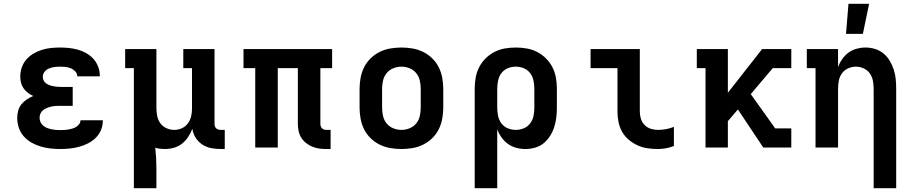

<svg xmlns="http://www.w3.org/2000/svg" viewBox="-20 -779 4840 1014"><path d="M297 8Q271 8 245 5Q219 2 194 -5.5Q169 -13 146 -26Q123 -39 105.5 -59Q88 -79 79.5 -104Q71 -129 71 -156Q71 -175 76 -194Q81 -213 93 -228Q105 -243 121 -253.5Q137 -264 155 -272Q140 -279 127 -289Q114 -299 104.5 -312.5Q95 -326 91 -342Q87 -358 87 -375Q87 -399 95 -422.5Q103 -446 119 -464.5Q135 -483 156 -495.5Q177 -508 200.5 -515.5Q224 -523 248.5 -525.5Q273 -528 297 -528Q321 -528 345 -525.5Q369 -523 392 -516.5Q415 -510 436 -498Q457 -486 473 -468.5Q489 -451 498 -428Q507 -405 507 -382V-376H388V-377Q388 -391 377.5 -402Q367 -413 353.5 -418.5Q340 -424 325.5 -425.5Q311 -427 297 -427Q282 -427 267.5 -425Q253 -423 239 -417.5Q225 -412 215.5 -400Q206 -388 206 -373Q206 -363 210.5 -354Q215 -345 223 -339Q231 -333 240.5 -329.5Q250 -326 260 -324Q270 -322 280 -321Q290 -320 300 -320H364V-220H300Q288 -220 276 -219.5Q264 -219 252.5 -216.5Q241 -214 229.5 -209.5Q218 -205 208.5 -198Q199 -191 194 -180Q189 -169 189 -157Q189 -145 194 -134Q199 -123 208 -115.5Q217 -108 228 -103.5Q239 -99 250.5 -96.5Q262 -94 273.5 -93Q285 -92 297 -92Q308 -92 319 -92.5Q330 -93 341 -95Q352 -97 362.5 -100Q373 -103 382.5 -109Q392 -115 398.5 -124Q405 -133 405 -144H523V-141Q523 -115 513 -91.5Q503 -68 485 -50.5Q467 -33 444 -21.5Q421 -10 397 -3.5Q373 3 347.5 5.5Q322 8 297 8Z M687 215V-419H641V-520H806V-210Q806 -189 810 -167.5Q814 -146 826.5 -128.5Q839 -111 859 -102Q879 -93 900 -93Q921 -93 940 -101.5Q959 -110 971.5 -126.5Q984 -143 989 -163Q994 -183 994 -204V-419H948V-520H1113V-125Q1113 -118 1115 -112Q1117 -106 1121.5 -101.5Q1126 -97 1132 -95Q1138 -93 1145 -93H1167V8H1145Q1119 8 1094 3Q1069 -2 1048 -16Q1027 -30 1013 -52Q999 -74 996 -99Q987 -76 973.5 -55.5Q960 -35 941 -20Q922 -5 898 1.5Q874 8 850 8Q837 8 824.5 6.5Q812 5 800 1Q803 28 804.5 54.5Q806 81 806 107V215Z M1726 8H1703Q1684 8 1665.5 5.5Q1647 3 1629 -4.5Q1611 -12 1596 -24Q1581 -36 1571 -52Q1561 -68 1557 -87Q1553 -106 1553 -125V-419H1447V0H1328V-419H1266V-520H1734V-419H1672V-125Q1672 -118 1674 -112Q1676 -106 1680.5 -101.5Q1685 -97 1691 -95Q1697 -93 1703 -93H1726Z M2100 8Q2071 8 2041.5 3Q2012 -2 1985.5 -15Q1959 -28 1937.5 -49Q1916 -70 1903 -96Q1890 -122 1884.5 -151.5Q1879 -181 1879 -210V-310Q1879 -339 1884.5 -368.5Q1890 -398 1903 -424Q1916 -450 1937.5 -471Q1959 -492 1985.5 -505Q2012 -518 2041.5 -523Q2071 -528 2100 -528Q2129 -528 2158.5 -523Q2188 -518 2214.5 -505Q2241 -492 2262.5 -471Q2284 -450 2297 -424Q2310 -398 2315.5 -368.5Q2321 -339 2321 -310V-210Q2321 -181 2315.5 -151.5Q2310 -122 2297 -96Q2284 -70 2262.5 -49Q2241 -28 2214.5 -15Q2188 -2 2158.5 3Q2129 8 2100 8ZM2100 -93Q2122 -93 2143 -101.5Q2164 -110 2178 -127Q2192 -144 2197 -166Q2202 -188 2202 -210V-310Q2202 -332 2197 -354Q2192 -376 2178 -393Q2164 -410 2143 -418.5Q2122 -427 2100 -427Q2078 -427 2057 -418.5Q2036 -410 2022 -393Q2008 -376 2003 -354Q1998 -332 1998 -310V-210Q1998 -188 2003 -166Q2008 -144 2022 -127Q2036 -110 2057 -101.5Q2078 -93 2100 -93Z M2487 215V-310Q2487 -339 2492 -368Q2497 -397 2510 -423Q2523 -449 2544 -470Q2565 -491 2591 -504.5Q2617 -518 2646 -523Q2675 -528 2704 -528Q2733 -528 2762 -523Q2791 -518 2817 -504.5Q2843 -491 2864 -470Q2885 -449 2898 -423Q2911 -397 2916 -368Q2921 -339 2921 -310V-210Q2921 -184 2918 -158.5Q2915 -133 2907 -108Q2899 -83 2885 -61Q2871 -39 2851 -22.5Q2831 -6 2805.5 1Q2780 8 2754 8Q2730 8 2706 1.5Q2682 -5 2662.5 -19Q2643 -33 2628.5 -53.5Q2614 -74 2606 -97V215ZM2704 -93Q2726 -93 2746.5 -101.5Q2767 -110 2780 -127.5Q2793 -145 2797.5 -166.5Q2802 -188 2802 -210V-310Q2802 -332 2797.5 -353.5Q2793 -375 2780 -392.5Q2767 -410 2746.5 -418.5Q2726 -427 2704 -427Q2682 -427 2661.5 -418.5Q2641 -410 2628 -392.5Q2615 -375 2610.5 -353.5Q2606 -332 2606 -310V-210Q2606 -188 2610.5 -166.5Q2615 -145 2628 -127.5Q2641 -110 2661.5 -101.5Q2682 -93 2704 -93Z M3455 8Q3427 8 3399.5 4Q3372 0 3347 -11.5Q3322 -23 3300.5 -41Q3279 -59 3265.5 -83Q3252 -107 3246.5 -134.5Q3241 -162 3241 -189V-419H3099V-520H3359V-189Q3359 -170 3365 -151Q3371 -132 3384.5 -118.5Q3398 -105 3416.5 -99Q3435 -93 3455 -93Q3476 -93 3497.5 -97Q3519 -101 3539 -109V-8Q3519 0 3497.5 4Q3476 8 3455 8Z M4011 0 3877 -201 3824 -139V0H3706V-419H3660V-520H3824V-289L4005 -520H4159V-419H4061L3945 -282L4074 -101H4159V0Z M4594 215V-310Q4594 -331 4590 -352.5Q4586 -374 4573.5 -391.5Q4561 -409 4541 -418Q4521 -427 4500 -427Q4479 -427 4459 -418Q4439 -409 4426.5 -391.5Q4414 -374 4410 -352.5Q4406 -331 4406 -310V0H4287V-419H4241V-520H4406V-424Q4414 -447 4428 -467Q4442 -487 4461 -501Q4480 -515 4503.5 -521.5Q4527 -528 4550 -528Q4576 -528 4601 -520.5Q4626 -513 4646 -496.5Q4666 -480 4679 -458Q4692 -436 4700 -411.5Q4708 -387 4710.5 -361.5Q4713 -336 4713 -310V215ZM4448 -600 4461 -759H4570L4537 -600Z"/></svg>

Font: Iosevka HT Extended
Style: Bold
Weight: 700
Width: 7
Monospace: yes
Designer: Belleve Invis
Foundry: Belleve Invis
Version: Version 32.3.0; ttfautohint (v1.8.4)